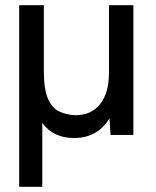

<svg xmlns="http://www.w3.org/2000/svg" viewBox="-20 -520 601 740"><path d="M54 200V-500H149V-244Q149 -177 164.5 -140.5Q180 -104 208 -90.5Q236 -77 271 -76Q332 -76 366 -119Q400 -162 400 -240V-500H494V0H406L402 -64Q356 12 265 12Q186 12 143 -46V200Z"/></svg>

Font: Figtree Medium
Style: Regular
Weight: 500
Designer: Erik Kennedy
Foundry: Erik Kennedy
Version: Version 2.001; ttfautohint (v1.8.4.7-5d5b);gftools[0.9.27]